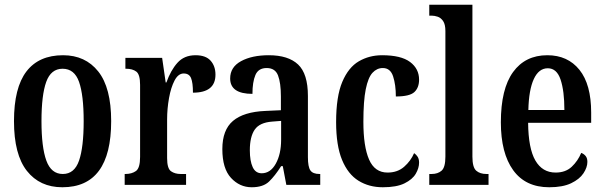

<svg xmlns="http://www.w3.org/2000/svg" viewBox="-20 -780 2549 810"><path d="M243 10Q148 10 93.5 -59Q39 -128 39 -269Q39 -410 91.5 -478.5Q144 -547 246 -547Q340 -547 394.5 -478.5Q449 -410 449 -269Q449 10 243 10ZM245 -46Q294 -46 313.5 -102.5Q333 -159 333 -269Q333 -379 313.5 -434.5Q294 -490 244 -490Q195 -490 175 -434.5Q155 -379 155 -269Q155 -159 175.5 -102.5Q196 -46 245 -46Z M506 0V-46H509Q536 -46 553.5 -58.5Q571 -71 571 -118V-422Q571 -466 555 -478Q539 -490 512 -490H509V-536H664L679 -432H682Q700 -483 728.5 -515Q757 -547 805 -547Q848 -547 868.5 -524Q889 -501 889 -465Q889 -389 794 -389Q794 -431 786 -450.5Q778 -470 755 -470Q732 -470 716.5 -440.5Q701 -411 693 -366Q685 -321 685 -276V-113Q685 -69 701.5 -57.5Q718 -46 742 -46H765V0Z M1042 10Q991 10 954.5 -29.5Q918 -69 918 -151Q918 -232 963 -270Q1008 -308 1099 -312L1165 -315V-373Q1165 -430 1153 -461.5Q1141 -493 1105 -493Q1070 -493 1057.5 -463.5Q1045 -434 1045 -384Q951 -384 951 -449Q951 -497 997 -522Q1043 -547 1114 -547Q1196 -547 1237.5 -508Q1279 -469 1279 -375V-117Q1279 -76 1289.5 -61Q1300 -46 1328 -46H1331V0H1188L1173 -79H1166Q1140 -38 1115 -14Q1090 10 1042 10ZM1084 -49Q1121 -49 1143.5 -89.5Q1166 -130 1166 -191V-270L1128 -267Q1075 -263 1054.5 -233Q1034 -203 1034 -146Q1034 -101 1046 -75Q1058 -49 1084 -49Z M1595 10Q1537 10 1492.5 -17.5Q1448 -45 1423 -105.5Q1398 -166 1398 -265Q1398 -373 1424 -434.5Q1450 -496 1494 -521.5Q1538 -547 1592 -547Q1672 -547 1710 -518.5Q1748 -490 1748 -444Q1748 -410 1728 -391.5Q1708 -373 1650 -373Q1650 -422 1638.5 -457.5Q1627 -493 1595 -493Q1570 -493 1551.5 -473Q1533 -453 1523 -403.5Q1513 -354 1513 -266Q1513 -162 1537 -107Q1561 -52 1615 -52Q1657 -52 1685 -76.5Q1713 -101 1727 -134Q1736 -128 1742 -118.5Q1748 -109 1748 -94Q1748 -71 1734 -47Q1720 -23 1686.5 -6.5Q1653 10 1595 10Z M1791 0V-46H1801Q1827 -46 1843 -60Q1859 -74 1859 -119V-649Q1859 -677 1849.5 -691Q1840 -705 1826.5 -709.5Q1813 -714 1801 -714H1791V-760H1973V-119Q1973 -74 1989 -60Q2005 -46 2032 -46H2041V0Z M2297 10Q2197 10 2145 -62Q2093 -134 2093 -264Q2093 -405 2144.5 -476Q2196 -547 2289 -547Q2375 -547 2424.5 -485.5Q2474 -424 2474 -305V-262H2208Q2209 -154 2238.5 -103Q2268 -52 2324 -52Q2366 -52 2392 -76.5Q2418 -101 2432 -135Q2443 -131 2450.5 -122Q2458 -113 2458 -97Q2458 -74 2441.5 -49Q2425 -24 2389.5 -7Q2354 10 2297 10ZM2361 -316Q2361 -396 2345 -444Q2329 -492 2291 -492Q2253 -492 2232 -446.5Q2211 -401 2209 -316Z"/></svg>

Font: Noto Serif Bengali ExtraCondensed SemiBold
Style: Regular
Weight: 600
Width: 2
Designer: Juan Bruce, Universal Thirst, Indian Type Foundry and the Monotype Design Team.
Foundry: Monotype Imaging Inc.
Version: Version 2.003; ttfautohint (v1.8.4.7-5d5b)